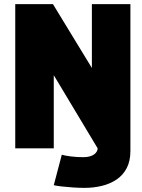

<svg xmlns="http://www.w3.org/2000/svg" viewBox="-20 -720 690 932"><path d="M391 192Q365 192 334.8 190Q304.5 188 278.8 185Q253 182 241 179L280 31Q286 33 297.2 35.2Q308.5 37.5 322.8 39.2Q337 41 352.8 42Q368.5 43 384 43Q402.5 43 415.8 39.2Q429 35.5 437.5 29Q446 22.5 450 15Q454 7.5 454 0L241 -355V0H54V-700H237L426 -390V-700H613V13Q613 62 595 96.2Q577 130.5 545.8 151.5Q514.5 172.5 474.5 182.2Q434.5 192 391 192Z"/></svg>

Font: Trispace Thin ExtraBold
Style: Regular
Weight: 800
Version: Version 1.210